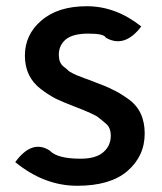

<svg xmlns="http://www.w3.org/2000/svg" viewBox="-20 -584 520 617"><path d="M389 -34Q334 13 228 13Q122 13 29 -63Q83 -137 140 -100Q164 -74 239 -74Q287 -74 311 -94Q336 -115 336 -148Q336 -174 320 -187Q305 -200 298 -205Q292 -211 272 -220Q250 -230 216 -243Q182 -256 159 -267Q136 -279 111 -298Q60 -337 60 -405Q60 -473 113 -518Q166 -564 259 -564Q352 -564 434 -499Q380 -428 320 -463Q315 -476 264 -476Q214 -476 191 -457Q169 -438 169 -408Q169 -384 182 -372Q196 -361 202 -355Q209 -350 227 -342Q246 -335 253 -332Q260 -330 290 -318Q321 -307 342 -296Q364 -286 392 -266Q445 -229 445 -155Q445 -82 389 -34Z"/></svg>

Font: Swei Half Moon CJK TC
Style: Medium
Weight: 500
Version: Version 2.125